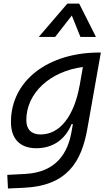

<svg xmlns="http://www.w3.org/2000/svg" viewBox="-20 -815 626 1069"><path d="M24.4 234.4 112.3 230.5C354.5 219.7 434.1 85 466.3 -98.1L541.5 -522.5H532.2C252.4 -522.5 41 -370.1 41 -135.3C41 -42 91.3 10.3 182.1 10.3C274.4 10.3 343.3 -38.1 378.4 -124H385.7L378.4 -82.5C358.9 31.7 296.9 143.6 122.1 153.3L20.5 158.7ZM441.4 -441.9 424.3 -343.8 422.9 -336.9C392.1 -169.4 314.5 -66.4 206.1 -66.4C154.8 -66.4 126.5 -94.7 126.5 -146C126.5 -298.8 261.2 -418.5 441.4 -441.9ZM420.9 -794.9H355L195.8 -609.4H287.1L379.9 -728.5L427.7 -609.4H514.2Z"/></svg>

Font: Cascadia Mono SemiLight
Style: Italic
Weight: 350
Italic angle: -10°
Monospace: yes
Designer: Aaron Bell
Foundry: Saja Typeworks
Version: Version 2404.023